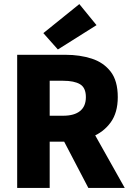

<svg xmlns="http://www.w3.org/2000/svg" viewBox="-20 -919 640 939"><path d="M64 0V-651H301Q370 -651 428 -632.5Q486 -614 521 -569Q556 -524 556 -444Q556 -368 521 -320Q486 -272 428 -249Q370 -226 301 -226H223V0ZM223 -353H289Q343 -353 371.5 -376Q400 -399 400 -444Q400 -490 371.5 -507Q343 -524 289 -524H223ZM272 -268 381 -372 590 0H412ZM263 -677 192 -757 368 -899 452 -796Z"/></svg>

Font: Source Code Pro ExtraBold
Style: Regular
Weight: 800
Monospace: yes
Designer: Paul D. Hunt, Teo Tuominen
Foundry: Adobe Systems Incorporated
Version: Version 1.018;hotconv 1.0.116;makeotfexe 2.5.65601